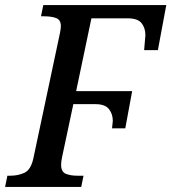

<svg xmlns="http://www.w3.org/2000/svg" viewBox="-40 -734 673 754"><path d="M-20 0 -11 -44H1Q31 -44 56 -55.5Q81 -67 91 -112L195 -602Q197 -611 198 -619Q199 -627 199 -632Q199 -656 180.5 -663Q162 -670 133 -670H121L130 -714H613L580 -537H526Q527 -553 529 -572.5Q531 -592 531 -596Q531 -624 516 -643Q501 -662 462 -662H319L259 -376H479L452 -230H400Q402 -250 403 -259Q403 -287 387.5 -306Q372 -325 335 -325H248L204 -118Q200 -99 200 -87Q200 -59 218.5 -51.5Q237 -44 263 -44H288L279 0Z"/></svg>

Font: Noto Serif SemiCondensed Medium
Style: Italic
Weight: 500
Width: 4
Italic angle: -12°
Designer: Monotype Design Team
Foundry: Monotype Imaging Inc.
Version: Version 2.013